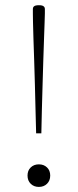

<svg xmlns="http://www.w3.org/2000/svg" viewBox="-20 -709 298 736"><path d="M152 -675V-657Q152 -649 151 -623.8Q150 -598.5 148.8 -561Q147.5 -523.5 146 -478Q144.5 -432.5 143.2 -383.5Q142 -334.5 140.5 -287Q139 -239.5 138.5 -198H118.5Q117.5 -239.5 116.2 -287Q115 -334.5 113.8 -383.2Q112.5 -432 111 -477.5Q109.5 -523 108.2 -560.8Q107 -598.5 106.5 -623.8Q106 -649 106 -657V-675Q106 -680 108.8 -683.2Q111.5 -686.5 116.8 -687.8Q122 -689 129 -689Q136.5 -689 141.2 -687.8Q146 -686.5 149 -683.2Q152 -680 152 -675ZM129 -79Q148 -79 160.2 -67.2Q172.5 -55.5 172.5 -36Q172.5 -16.5 160.2 -4.5Q148 7.5 129 7.5Q110 7.5 97.8 -4.5Q85.5 -16.5 85.5 -36Q85.5 -55.5 97.8 -67.2Q110 -79 129 -79Z"/></svg>

Font: Newsreader ExtraLight
Style: Regular
Weight: 250
Designer: Hugues Gentile
Foundry: Production Type
Version: Version 1.003